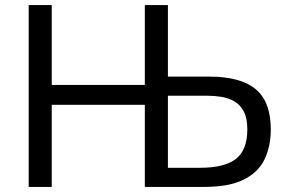

<svg xmlns="http://www.w3.org/2000/svg" viewBox="-20 -733 1124 753"><path d="M92.5 0V-713H183V-400H548V-713H638.5V-432.5H801.5Q923.5 -432.5 982.8 -383.2Q1042 -334 1042 -225.5Q1042 -160 1018 -109Q994 -58 936.8 -29Q879.5 0 780 0H548V-322H183V0ZM638.5 -75H765.5Q861 -75 905.5 -110Q950 -145 950 -225.5Q950 -270 935.8 -296.5Q921.5 -323 898.2 -336Q875 -349 848 -353.2Q821 -357.5 795.5 -357.5H638.5Z"/></svg>

Font: Heraclito
Style: Regular
Weight: 400
Designer: Kostas Bartsokas (font) & Cristiano Sobral (main changes)
Foundry: Kostas Bartsokas (font) & Cristiano Sobral (main changes)
Version: Version 1.00;July 8, 2020;FontCreator 13.0.0.2655 64-bit